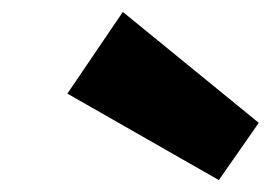

<svg xmlns="http://www.w3.org/2000/svg" viewBox="-20 -892 454 322"><path d="M186 -872 414 -686 347 -590 93 -735Z"/></svg>

Font: Bitter Black
Style: Italic
Weight: 900
Italic angle: -9°
Designer: Sol Matas, and Bitter project Authors
Foundry: Sol Matas
Version: Version 2.001